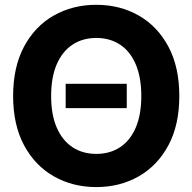

<svg xmlns="http://www.w3.org/2000/svg" viewBox="-20 -757 789 787"><path d="M499.6 -413.5V-313.7H249.2V-413.5ZM374.6 9.8Q278 9.8 200.7 -34.2Q123.4 -78.1 78.6 -161.6Q33.8 -245 33.8 -363.4Q33.8 -482.3 78.6 -566Q123.4 -649.7 200.7 -693.5Q278 -737.3 374.6 -737.3Q471.4 -737.3 548.3 -693.5Q625.3 -649.7 670.2 -566Q715 -482.3 715 -363.3Q715 -244.7 670.2 -161.3Q625.3 -77.8 548.3 -34Q471.4 9.8 374.6 9.8ZM374.8 -126.2Q430.6 -126.2 472 -153.5Q513.5 -180.8 536.3 -233.6Q559.2 -286.5 559.2 -363.3Q559.2 -440.4 536.3 -493.6Q513.5 -546.8 472 -574.1Q430.6 -601.4 374.8 -601.4Q318.9 -601.4 277.4 -574.1Q235.8 -546.8 212.7 -493.7Q189.6 -440.6 189.6 -363.4Q189.6 -286.6 212.7 -233.7Q235.8 -180.8 277.4 -153.5Q318.9 -126.2 374.8 -126.2Z"/></svg>

Font: Inter Tight
Style: Regular
Weight: 400
Designer: Rasmus Andersson
Foundry: rsms
Version: Version 3.002